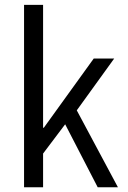

<svg xmlns="http://www.w3.org/2000/svg" viewBox="-20 -787 540 807"><path d="M81.1 0V-766.6H161.1V-250H164.1L374 -541H460L302.7 -323.2L475.6 0H390.6L253.9 -264.6L161.1 -141.6V0Z"/></svg>

Font: Gen Shin Gothic Monospace Normal
Style: Regular
Weight: 350
Designer: [Source Han Sans]
Ryoko NISHIZUKA  (kana & ideographs); Paul D. Hunt (Latin, Greek & Cyrillic); Wenlong ZHANG  (bopomofo
Version: Version 1.002.20150607